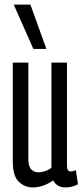

<svg xmlns="http://www.w3.org/2000/svg" viewBox="-20 -810 361 840"><path d="M123 10Q88 10 62 -15Q36 -40 36 -104V-536H104V-113Q104 -56 150 -56Q162 -56 178 -61.5Q194 -67 205 -76V-536H273V-85Q273 -60 289 -60Q301 -60 312 -66L321 -4Q308 3 295 6.5Q282 10 266 10Q247 10 233 1.5Q219 -7 213 -21Q194 -7 170.5 1.5Q147 10 123 10ZM126 -596 40 -790H113L183 -596Z"/></svg>

Font: Georama ExtraCondensed
Style: Regular
Weight: 400
Width: 2
Designer: Jean-Baptiste Levee
Foundry: Production Type
Version: Version 1.000